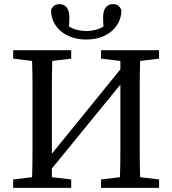

<svg xmlns="http://www.w3.org/2000/svg" viewBox="-20 -913 837 933"><path d="M44 0V-41L136 -52Q138 -115 138 -179.5Q138 -244 138 -310V-359Q138 -424 138 -488Q138 -552 136 -617L44 -628V-669H326V-628L234 -617Q232 -554 232 -489.5Q232 -425 232 -359V-166L565 -576V-617L471 -628V-669H753V-628L661 -617Q659 -554 659 -489.5Q659 -425 659 -359V-310Q659 -245 659 -181Q659 -117 661 -52L753 -41V0H471V-41L563 -52Q565 -116 565 -183.5Q565 -251 565 -329V-502L232 -94V-52L326 -41V0ZM399 -721Q360 -721 328.5 -732Q297 -743 274.5 -762.5Q252 -782 240 -808Q228 -834 228 -865Q234 -878 243.5 -885.5Q253 -893 270 -893Q289 -893 303 -878Q317 -863 317 -828Q317 -814 316.5 -803.5Q316 -793 315 -785Q332 -773 356 -767.5Q380 -762 399 -762Q418 -762 442 -767.5Q466 -773 483 -785Q482 -793 481.5 -803.5Q481 -814 481 -828Q481 -863 495 -878Q509 -893 528 -893Q545 -893 554.5 -885.5Q564 -878 570 -865Q570 -834 558 -808Q546 -782 523.5 -762.5Q501 -743 469.5 -732Q438 -721 399 -721Z"/></svg>

Font: Source Serif Pro
Style: Regular
Weight: 400
Designer: Frank Grießhammer
Foundry: Adobe Systems Incorporated
Version: Version 2.000;PS 1.000;hotconv 16.6.51;makeotf.lib2.5.65220